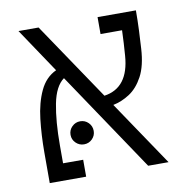

<svg xmlns="http://www.w3.org/2000/svg" viewBox="-70 -656 725 725"><g transform="rotate(-10 293.0 -293.0)"><path d="M440.9 0 185.1 -380.9Q151.4 -356.4 138.7 -291.3Q126 -226.1 126 -133.3V-64.9H203.1V0H63.5V-117.7Q63.5 -183.6 70.6 -244.6Q77.6 -305.7 98.9 -351.1Q120.1 -396.5 161.1 -415.5L46.9 -585.9H124L324.2 -289.1Q418.5 -302.7 427.2 -424.3Q429.2 -447.3 430.4 -471.9Q431.6 -496.6 432.6 -521H350.1V-585.9H497.1Q497.1 -547.4 495.4 -509Q493.7 -470.7 491.7 -439.9Q487.8 -374.5 466.6 -335Q445.3 -295.4 414.6 -275.4Q383.8 -255.4 351.1 -249L519 0ZM216.8 -121.6Q198.7 -121.6 185.5 -134.5Q172.4 -147.5 172.4 -165.5Q172.4 -184.1 185.5 -197Q198.7 -210 216.8 -210Q235.4 -210 248.3 -197Q261.2 -184.1 261.2 -165.5Q261.2 -147.5 248.3 -134.5Q235.4 -121.6 216.8 -121.6Z"/></g></svg>

Font: CaskaydiaMono NF Light
Style: Regular
Weight: 300
Designer: Aaron Bell
Foundry: Saja Typeworks
Version: Version 2111.001; ttfautohint (v1.8.4);Nerd Fonts 3.1.1